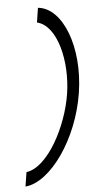

<svg xmlns="http://www.w3.org/2000/svg" viewBox="-56 -728 416 858"><g transform="rotate(-5 152.5 -299.5)"><path d="M33 32 23 96C136 86 265 -96 297 -300C329 -504 258 -685 148 -695L138 -630C228 -609 267 -444 244 -300C222 -158 130 19 33 32Z"/></g></svg>

Font: Charger Sport
Style: ExLitObl
Weight: 200
Designer: Jasper
Foundry: Cannot Into Space Fonts
Version: Version 1.1